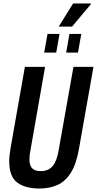

<svg xmlns="http://www.w3.org/2000/svg" viewBox="-20 -1071 557 1103"><path d="M206 12Q126 12 79.5 -22Q33 -56 33 -144Q33 -161 35 -180.5Q37 -200 41 -222L123 -687H239L155 -208Q152 -192 150.5 -179Q149 -166 149 -155Q149 -121 164.5 -104.5Q180 -88 214 -88Q258 -88 282.5 -117Q307 -146 317 -208L402 -687H517L434 -218Q419 -130 387.5 -79.5Q356 -29 310.5 -8.5Q265 12 206 12ZM234 -769 253 -876H322L303 -769ZM360 -769 379 -876H447L428 -769ZM317 -918 400 -1051H502V-1047L394 -918Z"/></svg>

Font: Archivo ExtraCondensed SemiBold
Style: Italic
Weight: 600
Width: 2
Italic angle: -10°
Designer: Hector Gatti
Foundry: Omnibus-Type
Version: Version 2.001